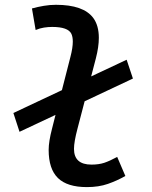

<svg xmlns="http://www.w3.org/2000/svg" viewBox="-20 -762 626 792"><path d="M60.5 -218.3 35.2 -295.9 235.4 -390.1 270.5 -527.3Q280.3 -564.9 280.3 -590.3Q280.3 -609.9 274.4 -622.6Q260.7 -650.9 195.3 -650.9Q178.7 -650.9 161.4 -648.2Q144 -645.5 127 -638.2L111.8 -727.1Q136.2 -733.9 161.1 -738Q186 -742.2 210.9 -742.2Q324.2 -742.2 364.7 -688Q387.7 -656.7 387.7 -606Q387.7 -568.8 375.5 -521.5L356 -446.8L502.4 -515.6L528.3 -438L329.1 -344.2L299.8 -231.9Q285.2 -176.8 285.2 -147.9Q285.2 -83 357.4 -83Q387.2 -83 409.7 -90.3Q432.1 -97.7 463.4 -114.7L497.1 -36.1Q462.9 -16.6 425 -3.4Q387.2 9.8 338.4 9.8Q257.3 9.8 219 -27.6Q180.7 -64.9 180.7 -143.6Q180.7 -178.2 194.8 -231.9L209 -288.1Z"/></svg>

Font: CaskaydiaCove NFP
Style: Italic
Weight: 400
Italic angle: -10°
Designer: Aaron Bell
Foundry: Saja Typeworks
Version: Version 2111.001; VTT 6.35;Nerd Fonts 3.1.1